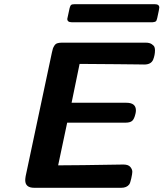

<svg xmlns="http://www.w3.org/2000/svg" viewBox="-20 -894 778 914"><path d="M100.1 -36.1Q100.1 -43 102.1 -55.2L227.1 -644Q230 -657.2 231.9 -663.1Q233.9 -668.9 239 -677Q244.1 -685.1 252.7 -688Q261.2 -690.9 273.9 -690.9H673.8Q691.9 -690.9 702.4 -683.8Q712.9 -676.8 715.3 -669.9Q717.8 -663.1 717.8 -654.8Q717.8 -631.8 709 -609.9Q699.2 -586.9 667 -586.9Q655.8 -586.9 632.8 -587.4Q609.9 -587.9 537.8 -588.4Q465.8 -588.9 359.9 -589.8H358.9L320.8 -404.8H582Q627 -404.8 627 -368.2Q627 -361.3 625 -353Q619.1 -327.1 609.1 -318.6Q599.1 -310.1 578.1 -310.1H299.8L256.8 -106.9Q301.8 -106.9 377.4 -107.9Q453.1 -108.9 508.1 -109.9Q563 -110.8 566.9 -110.8Q590.8 -110.8 600.3 -99.4Q609.9 -87.9 609.9 -76.2Q609.9 -67.4 605 -45.2Q600.1 -22.9 595.2 -16.1Q583 0 557.1 0H143.1Q100.1 0 100.1 -36.1ZM300.3 -804.2Q300.3 -806.2 311.5 -856Q314.5 -867.2 318.8 -870.6Q323.2 -874 334.5 -874H717.3Q738.3 -874 738.3 -857.9Q738.3 -852.1 728.5 -808.1Q725.6 -794.9 721.4 -792Q717.3 -789.1 706.5 -788.1H321.3Q300.3 -788.1 300.3 -804.2Z"/></svg>

Font: CMU Sans Serif
Style: BoldOblique
Weight: 700
Italic angle: -12°
Version: Version 0.7.0